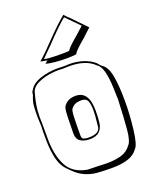

<svg xmlns="http://www.w3.org/2000/svg" viewBox="-150 -846 755 966"><g transform="rotate(-20 227.5 -363.0)"><path d="M375 -628H376Q315 -578 304 -558Q283 -555 250 -555Q221 -555 190.5 -558Q160 -561 143 -566L158 -579Q150 -581 139 -582.5Q128 -584 123 -586Q160 -618 213 -674Q275 -738 312 -767L331 -746L332 -747L413 -663Q411 -661 375 -628ZM200 -647Q144 -591 144 -591Q162 -585 229 -585H250Q269 -585 278 -587Q284 -599 313.5 -625Q343 -651 348 -655L379 -683L380 -684L311 -754Q276 -727 200 -647ZM196 -524Q204 -523 233 -523L257 -524Q295 -524 331 -512Q367 -500 391 -477H390Q393 -473 399 -466.5Q405 -460 410 -457L409 -458Q436 -440 445.5 -386Q455 -332 455 -252Q455 -181 446 -105Q437 -29 421 -11Q400 19 364 30Q328 41 280 41Q229 41 197.5 38Q166 35 135.5 21.5Q105 8 77 -21L68 -30Q37 -59 26 -104.5Q15 -150 15 -211V-247L16 -281Q16 -293 15 -304Q14 -315 14 -324Q14 -367 16 -389Q18 -411 31 -442H30Q31 -448 32.5 -454Q34 -460 36 -462V-461L35 -458L36 -460Q51 -492 95.5 -508Q140 -524 196 -524ZM25 -283V-209Q25 -121 54.5 -63.5Q84 -6 161 7L208 8Q242 10 261 10Q308 10 341 0Q374 -10 393 -37Q410 -54 415.5 -113Q421 -172 425 -272Q425 -281 423 -336.5Q421 -392 411.5 -425.5Q402 -459 384 -470Q339 -514 253 -514L215 -513Q202 -513 195 -514Q144 -514 101 -499Q58 -484 45 -456Q34 -417 29 -387Q24 -357 24 -325ZM300 -259Q300 -216 296 -190.5Q292 -165 275 -149Q258 -133 223 -133Q193 -133 174 -146Q155 -159 155 -188Q156 -201 156 -234Q156 -280 158.5 -305.5Q161 -331 170 -338Q190 -363 230 -363Q300 -363 300 -259ZM185 -167Q185 -151 195 -147Q205 -143 223 -143Q284 -143 284 -185Q290 -239 290 -263Q290 -296 282.5 -314Q275 -332 248 -332Q242 -332 226 -330H227Q208 -325 198 -312L196 -310Q188 -305 186.5 -264.5Q185 -224 185 -167Z"/></g></svg>

Font: Londrina Shadow
Style: Regular
Weight: 400
Designer: Marcelo Magalhaes
Foundry: Marcelo Magalhães
Version: Version 1.002